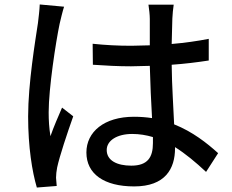

<svg xmlns="http://www.w3.org/2000/svg" viewBox="-20 -797 1040 860"><path d="M267 -767 158 -777C157 -751 153 -719 150 -694C138 -614 106 -423 106 -275C106 -139 124 -28 145 43L234 36C233 24 232 9 231 -1C231 -13 233 -33 236 -47C247 -98 281 -200 308 -276L258 -315C242 -278 220 -228 206 -187C200 -224 198 -258 198 -294C198 -401 230 -609 247 -690C251 -708 261 -749 267 -767ZM665 -183V-156C665 -93 642 -55 568 -55C504 -55 458 -78 458 -125C458 -168 505 -197 572 -197C604 -197 635 -192 665 -183ZM758 -776H645C648 -757 651 -729 651 -712V-594L568 -592C508 -592 452 -595 395 -601L396 -507C454 -503 509 -500 567 -500L651 -502C653 -424 657 -337 661 -268C635 -272 608 -274 580 -274C446 -274 367 -206 367 -114C367 -18 446 38 581 38C720 38 764 -41 764 -133V-138C810 -109 856 -71 903 -27L957 -111C907 -156 843 -207 760 -240C757 -317 750 -407 749 -507C807 -511 863 -518 915 -526V-623C864 -613 808 -605 749 -600C750 -646 751 -689 752 -714C753 -734 755 -756 758 -776Z"/></svg>

Font: Noto Sans TC Medium
Style: Regular
Weight: 500
Designer: Ryoko NISHIZUKA 西塚涼子 (kana, bopomofo & ideographs); Paul D. Hunt (Latin, Greek & Cyrillic); Sandoll Communications 산돌커뮤니
Foundry: Adobe
Version: Version 2.004;hotconv 1.0.118;makeotfexe 2.5.65603